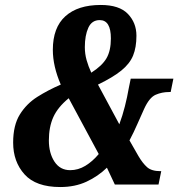

<svg xmlns="http://www.w3.org/2000/svg" viewBox="-20 -744 719 774"><path d="M223 10Q125 10 79 -41Q33 -92 33 -169Q33 -239 60 -282.5Q87 -326 130.5 -353.5Q174 -381 225 -403Q193 -477 193 -543Q193 -633 243.5 -678.5Q294 -724 386 -724Q461 -724 495.5 -688Q530 -652 530 -600Q530 -553 516.5 -520Q503 -487 469 -459.5Q435 -432 375 -403L461 -243Q474 -278 483.5 -315.5Q493 -353 499 -388L507 -427H679L668 -373H661Q633 -373 607.5 -362Q582 -351 561 -305Q548 -277 534 -244.5Q520 -212 502 -178L538 -115Q555 -86 573 -70Q591 -54 627 -54H630L619 0H443L411 -68Q375 -33 328.5 -11.5Q282 10 223 10ZM348 -451Q392 -479 409.5 -509.5Q427 -540 427 -589Q427 -663 382 -663Q350 -663 336 -632Q322 -601 322 -554Q322 -527 329 -502Q336 -477 348 -451ZM263 -58Q295 -58 324 -75.5Q353 -93 378 -123L257 -348Q213 -312 195 -272Q177 -232 177 -178Q177 -127 199.5 -92.5Q222 -58 263 -58Z"/></svg>

Font: Noto Serif ExtraCondensed ExtraBold
Style: Italic
Weight: 800
Width: 2
Italic angle: -12°
Designer: Monotype Design Team
Foundry: Monotype Imaging Inc.
Version: Version 2.013